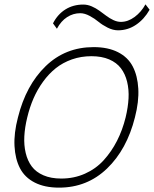

<svg xmlns="http://www.w3.org/2000/svg" viewBox="-20 -858 712 888"><path d="M561 -314.9Q572.3 -361.8 574.5 -402.8Q576.7 -443.8 567.9 -480Q559.1 -516.1 539.3 -542.2Q519.5 -568.4 484.9 -583.3Q450.2 -598.1 402.8 -598.1Q355 -598.1 312.7 -583.3Q270.5 -568.4 238 -542.5Q205.6 -516.6 179.2 -480.2Q152.8 -443.8 135 -402.8Q117.2 -361.8 106 -314.9Q94.7 -268.6 92.5 -227.5Q90.3 -186.5 98.9 -150.4Q107.4 -114.3 127 -88.1Q146.5 -62 181.2 -47.1Q215.8 -32.2 263.2 -32.2Q322.3 -32.2 372.8 -54.7Q423.3 -77.1 459.5 -116.9Q495.6 -156.7 521 -206.3Q546.4 -255.9 561 -314.9ZM604 -314.9Q566.9 -167 475.1 -78.6Q383.3 9.8 252.9 9.8Q186.5 9.8 140.6 -13.7Q94.7 -37.1 72.5 -79.8Q50.3 -122.6 47.1 -182.4Q43.9 -242.2 63 -314.9Q100.1 -463.9 191.2 -552Q282.2 -640.1 413.1 -640.1Q479.5 -640.1 525.6 -616.7Q571.8 -593.3 594 -550.5Q616.2 -507.8 619.6 -448Q623 -388.2 604 -314.9ZM652.8 -837.9 671.9 -813Q647 -769 609.1 -743.4Q571.3 -717.8 525.9 -717.8Q502.4 -717.8 477.8 -730.2Q453.1 -742.7 435.5 -757.3Q418 -772 394.8 -784.4Q371.6 -796.9 351.1 -796.9Q318.4 -796.9 290.3 -778.8Q262.2 -760.7 243.2 -725.1L225.1 -750Q246.6 -792 282.7 -814.5Q318.8 -836.9 365.2 -836.9Q384.8 -836.9 404.1 -828.6Q423.3 -820.3 439.5 -808.6Q455.6 -796.9 471.2 -785.2Q486.8 -773.4 504.4 -765.1Q522 -756.8 539.1 -756.8Q571.8 -756.8 602.5 -779.5Q633.3 -802.2 652.8 -837.9Z"/></svg>

Font: Sinkin Sans 200 X Light Italic
Style: Regular
Weight: 200
Italic angle: -112°
Designer: Keith Bates
Foundry: K-Type
Version: Sinkin Sans (version 1.0)  by Keith Bates   •   © 2014   www